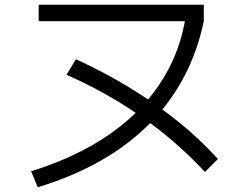

<svg xmlns="http://www.w3.org/2000/svg" viewBox="-20 -759 1040 814"><path d="M112 -33Q251 -76 364 -139.5Q477 -203 560.5 -286Q644 -369 696.5 -470Q749 -571 767 -688L791 -669H144V-739H844V-669Q790 -411 612.5 -233Q435 -55 140 35ZM849 -30Q768 -117 676 -191.5Q584 -266 480 -329Q376 -392 262 -442L302 -508Q424 -452 532 -386Q640 -320 733.5 -245Q827 -170 904 -85Z"/></svg>

Font: M PLUS 1 Thin
Style: Regular
Weight: 400
Version: Version 1.001